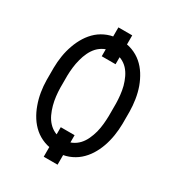

<svg xmlns="http://www.w3.org/2000/svg" viewBox="-198 -897 997 1086"><g transform="rotate(30 300.0 -353.5)"><path d="M344.7 -587.4V-775.9H254.4V-587.4ZM344.7 68.8V-124H254.4V68.8ZM547.4 -314.5V-395.5Q546.9 -433.6 540.8 -472.7Q534.7 -511.7 522 -547.9Q508.8 -584 489 -615.5Q469.2 -647 441.9 -670.4Q414.6 -693.8 378.9 -707.3Q343.3 -720.7 299.3 -720.7Q255.4 -720.7 220 -707.3Q184.6 -693.8 157.2 -670.4Q129.9 -646.5 110.1 -615Q90.3 -583.5 77.6 -547.4Q64.5 -511.2 58.3 -472.4Q52.2 -433.6 51.8 -395.5V-314.5Q52.2 -276.4 58.6 -237.8Q64.9 -199.2 78.1 -163.1Q90.8 -127 110.8 -95.5Q130.9 -64 158.2 -40.5Q185.5 -17.1 220.9 -3.7Q256.3 9.8 300.3 9.8Q344.2 9.8 379.6 -3.7Q415 -17.1 442.4 -40.5Q469.7 -64 489.5 -95.2Q509.3 -126.5 522 -162.6Q534.7 -198.7 540.8 -237.5Q546.9 -276.4 547.4 -314.5ZM458 -396.5V-314.5Q457.5 -289.1 454.8 -261.2Q452.1 -233.4 445.3 -206.5Q438 -179.2 426.5 -154.5Q415 -129.9 397.9 -111.3Q380.4 -92.3 356.2 -81.1Q332 -69.8 300.3 -69.8Q268.6 -69.8 244.6 -81.1Q220.7 -92.3 203.1 -111.3Q185.5 -129.9 173.8 -154.8Q162.1 -179.7 154.8 -207Q147.5 -233.9 144.3 -261.7Q141.1 -289.6 140.6 -314.5V-396.5Q141.1 -421.4 144.3 -449Q147.5 -476.6 154.8 -503.9Q161.6 -530.8 173.3 -555.4Q185.1 -580.1 202.6 -599.1Q220.2 -617.7 244.1 -628.9Q268.1 -640.1 299.3 -640.1Q331.1 -640.1 355 -629.2Q378.9 -618.2 396.5 -599.6Q414.1 -580.6 425.8 -555.9Q437.5 -531.2 444.8 -504.4Q451.7 -477.1 454.6 -449.5Q457.5 -421.9 458 -396.5Z"/></g></svg>

Font: Roboto Mono
Style: Regular
Weight: 400
Monospace: yes
Designer: Google
Version: Version 3.000